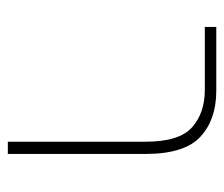

<svg xmlns="http://www.w3.org/2000/svg" viewBox="-62 -524 585 502"><g transform="rotate(90 231.0 -272.5)"><path d="M350 0V-360Q350 -448 312.5 -481.5Q275 -515 215 -515H50V-545H217Q292 -545 337 -503.5Q382 -462 382 -360V0Z"/></g></svg>

Font: Assistant ExtraLight
Style: Regular
Weight: 200
Designer: Hebrew By Ben Nathan, Latin by Paul Hunt
Version: Version 3.000